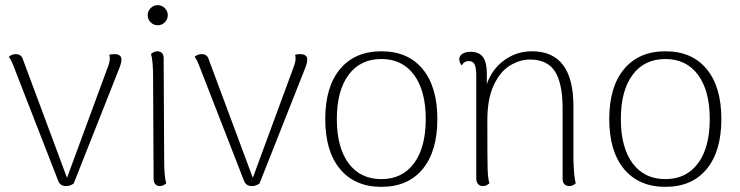

<svg xmlns="http://www.w3.org/2000/svg" viewBox="-20 -713 2870 745"><path d="M451 -481Q451 -469 444 -451L266 -1Q252 9 236 9Q214 9 206 -11L32 -458Q29 -466 24 -476.5Q19 -487 14 -492Q25 -503 41 -503Q62 -503 68 -485L240 -23L401 -460Q406 -475 406 -484Q406 -496 404 -500Q410 -503 424 -503Q438 -503 445 -497Q452 -491 451 -481Z M553 -654Q553 -670 564.5 -681.5Q576 -693 592 -693Q608 -693 619.5 -681.5Q631 -670 631 -654Q631 -638 619.5 -626.5Q608 -615 592 -615Q576 -615 564.5 -626.5Q553 -638 553 -654ZM625 -2Q614 9 600 9Q589 9 582.5 1.5Q576 -6 576 -19L574 -412Q574 -477 566 -504Q579 -514 591 -514Q602 -514 608.5 -507Q615 -500 615 -487L617 -94Q617 -27 625 -2Z M1172 -481Q1172 -469 1165 -451L987 -1Q973 9 957 9Q935 9 927 -11L753 -458Q750 -466 745 -476.5Q740 -487 735 -492Q746 -503 762 -503Q783 -503 789 -485L961 -23L1122 -460Q1127 -475 1127 -484Q1127 -496 1125 -500Q1131 -503 1145 -503Q1159 -503 1166 -497Q1173 -491 1172 -481Z M1242 -251Q1242 -376 1299.5 -445Q1357 -514 1460 -514Q1563 -514 1620 -445Q1677 -376 1677 -251Q1677 -126 1620 -57Q1563 12 1460 12Q1357 12 1299.5 -57Q1242 -126 1242 -251ZM1632 -251Q1632 -361 1586.5 -422.5Q1541 -484 1460 -484Q1378 -484 1332.5 -422.5Q1287 -361 1287 -251Q1287 -141 1332.5 -79.5Q1378 -18 1460 -18Q1541 -18 1586.5 -79.5Q1632 -141 1632 -251Z M2214 -2Q2203 9 2189 9Q2177 9 2170 1.5Q2163 -6 2163 -19V-299Q2162 -392 2132.5 -437Q2103 -482 2036 -482Q1998 -482 1960 -459.5Q1922 -437 1896.5 -384Q1871 -331 1871 -246Q1871 -101 1872 -61Q1873 -21 1879 -2Q1868 9 1854 9Q1842 9 1835 1Q1828 -7 1828 -20V-426Q1827 -454 1820.5 -465Q1814 -476 1799 -476Q1780 -476 1772 -459Q1762 -470 1762 -483Q1762 -496 1774 -504Q1786 -512 1806 -512Q1839 -512 1854 -491.5Q1869 -471 1869 -428V-387Q1890 -446 1937.5 -480Q1985 -514 2044 -514Q2205 -514 2205 -301V-94Q2207 -25 2214 -2Z M2344 -251Q2344 -376 2401.5 -445Q2459 -514 2562 -514Q2665 -514 2722 -445Q2779 -376 2779 -251Q2779 -126 2722 -57Q2665 12 2562 12Q2459 12 2401.5 -57Q2344 -126 2344 -251ZM2734 -251Q2734 -361 2688.5 -422.5Q2643 -484 2562 -484Q2480 -484 2434.5 -422.5Q2389 -361 2389 -251Q2389 -141 2434.5 -79.5Q2480 -18 2562 -18Q2643 -18 2688.5 -79.5Q2734 -141 2734 -251Z"/></svg>

Font: Arima Madurai ExtraLight
Style: Regular
Weight: 275
Designer: Joana Correia and Natanael Gama
Foundry: NDISCOVER
Version: Version 1.019